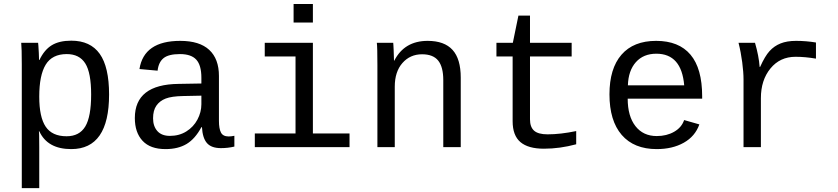

<svg xmlns="http://www.w3.org/2000/svg" viewBox="-20 -745 4241 972"><path d="M532.2 -266.6Q532.2 9.8 340.8 9.8Q220.7 9.8 179.2 -80.1H176.8Q178.7 -76.2 178.7 1V207.5H90.3V-418.9Q90.3 -502 87.4 -528.3H172.9Q173.3 -526.4 174.3 -513.9Q175.3 -501.5 176.5 -477.3Q177.7 -453.1 177.7 -441.4H179.7Q204.1 -492.7 241.9 -515.9Q279.8 -539.1 340.8 -539.1Q437.5 -539.1 484.9 -472.4Q532.2 -405.8 532.2 -266.6ZM441.4 -266.6Q441.4 -377 411.6 -424.1Q381.8 -471.2 317.9 -471.2Q244.1 -471.2 211.4 -417.7Q178.7 -364.3 178.7 -255.9Q178.7 -151.9 211.4 -103.5Q244.1 -55.2 316.9 -55.2Q381.8 -55.2 411.6 -104.5Q441.4 -153.8 441.4 -266.6Z M1137.7 -54.2Q1150.4 -54.2 1166.5 -57.6V-2.9Q1133.3 4.9 1098.6 4.9Q1049.8 4.9 1027.6 -20.8Q1005.4 -46.4 1002.4 -101.1H999.5Q967.8 -42 924.6 -16.1Q881.3 9.8 817.9 9.8Q740.7 9.8 701.7 -32.2Q662.6 -74.2 662.6 -147.5Q662.6 -317.9 884.3 -320.3L999.5 -322.3V-351.1Q999.5 -415 973.6 -443.1Q947.8 -471.2 891.1 -471.2Q833.5 -471.2 808.1 -450.7Q782.7 -430.2 777.8 -387.2L686 -395.5Q708.5 -538.1 892.6 -538.1Q990.2 -538.1 1039.3 -492.4Q1088.4 -446.8 1088.4 -360.4V-132.8Q1088.4 -93.8 1098.6 -74Q1108.9 -54.2 1137.7 -54.2ZM840.3 -57.1Q887.2 -57.1 923.3 -79.6Q959.5 -102.1 979.5 -139.6Q999.5 -177.2 999.5 -217.3V-260.7L906.7 -258.8Q849.1 -257.8 818.8 -246.1Q788.6 -234.4 771.7 -210.2Q754.9 -186 754.9 -146Q754.9 -106 776.6 -81.5Q798.3 -57.1 840.3 -57.1Z M1564 -69.3H1749.5V0H1270V-69.3H1476.1V-459H1320.3V-528.3H1564ZM1466.3 -630.9V-724.6H1564V-630.9Z M2224.1 0V-339.4Q2224.1 -405.8 2198.5 -438Q2172.9 -470.2 2116.7 -470.2Q2056.2 -470.2 2017.3 -426Q1978.5 -381.8 1978.5 -306.2V0H1890.6V-415.5Q1890.6 -507.8 1887.7 -528.3H1970.7Q1971.2 -525.9 1971.7 -515.1Q1972.2 -504.4 1972.9 -490.5Q1973.6 -476.6 1974.6 -438H1976.1Q2027.3 -538.1 2145 -538.1Q2229.5 -538.1 2271 -492.4Q2312.5 -446.8 2312.5 -352.1V0Z M2493.2 -459V-528.3H2576.2L2604.5 -666H2663.1V-528.3H2874V-459H2663.1V-140.6Q2663.1 -102.1 2683.8 -83.5Q2704.6 -64.9 2752 -64.9Q2817.4 -64.9 2897 -81.5V-14.6Q2814.5 7.8 2733.4 7.8Q2654.3 7.8 2614.7 -25.6Q2575.2 -59.1 2575.2 -131.3V-459Z M3157.7 -245.6Q3157.7 -156.7 3197 -106.4Q3236.3 -56.2 3304.7 -56.2Q3355 -56.2 3392.8 -77.9Q3430.7 -99.6 3443.4 -137.2L3520.5 -115.2Q3499 -54.7 3441.7 -22.5Q3384.3 9.8 3304.7 9.8Q3189.5 9.8 3127.4 -62Q3065.4 -133.8 3065.4 -267.6Q3065.4 -397.9 3126.2 -468Q3187 -538.1 3301.8 -538.1Q3416.5 -538.1 3475.6 -468.3Q3534.7 -398.4 3534.7 -257.3V-245.6ZM3302.7 -473.1Q3237.3 -473.1 3199.2 -430.4Q3161.1 -387.7 3158.7 -313H3443.8Q3430.2 -473.1 3302.7 -473.1Z M4110.8 -448.2Q4056.2 -457.5 4007.3 -457.5Q3928.7 -457.5 3880.4 -398.4Q3832 -339.4 3832 -248V0H3744.1V-342.3Q3744.1 -379.4 3737.5 -429.7Q3731 -480 3718.8 -528.3H3802.2Q3821.8 -460.9 3825.7 -406.2H3828.1Q3852.5 -460.9 3876 -486.6Q3899.4 -512.2 3931.6 -525.1Q3963.9 -538.1 4010.3 -538.1Q4061 -538.1 4110.8 -529.8Z"/></svg>

Font: Courier New
Style: Regular
Weight: 400
Designer: Steve Matteson
Foundry: Ascender Corporation
Version: Version 2.00.3